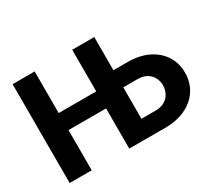

<svg xmlns="http://www.w3.org/2000/svg" viewBox="-135 -954 1321 1196"><g transform="rotate(-30 526.0 -355.5)"><path d="M536.6 -411.6V-289.1H167.5V-411.6ZM217.3 -710.9V0H58.6V-710.9ZM588.9 -472.2H747.6Q833 -472.2 895.3 -441.4Q957.5 -410.6 991.2 -357.7Q1024.9 -304.7 1024.9 -236.3Q1024.9 -185.1 1005.6 -141.8Q986.3 -98.6 950 -66.9Q913.6 -35.2 862.5 -17.6Q811.5 0 747.6 0H487.3V-710.9H646V-123H747.6Q787.1 -123 813.5 -138.9Q839.8 -154.8 853.3 -181.2Q866.7 -207.5 866.7 -237.3Q866.7 -266.6 853.3 -292.2Q839.8 -317.9 813.5 -333.5Q787.1 -349.1 747.6 -349.1H588.9Z"/></g></svg>

Font: Roboto ExtraBold
Style: Regular
Weight: 800
Designer: Christian Robertson
Foundry: Google
Version: Version 3.009; 2024